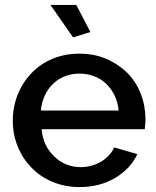

<svg xmlns="http://www.w3.org/2000/svg" viewBox="-20 -750 635 780"><path d="M347 -620 290 -730H185L277 -598ZM538 -124 444 -151Q427 -115 390 -93Q352 -71 307 -71Q277 -71 249.5 -82Q222 -93 201 -114Q155 -157 149 -225H568Q571 -252 571 -265Q571 -319 552.5 -367.5Q534 -416 499 -452Q462 -489 412.5 -510.5Q363 -532 304 -532Q243 -532 193 -511Q143 -490 107 -452Q71 -414 51.5 -364.5Q32 -315 32 -260Q32 -205 51.5 -156Q71 -107 107 -70Q143 -32 193.5 -11Q244 10 303 10Q385 10 447.5 -27Q510 -64 538 -124ZM196 -410Q217 -430 244.5 -440.5Q272 -451 303 -451Q334 -451 362 -440.5Q390 -430 411 -410Q432 -390 445.5 -362Q459 -334 462 -301H146Q149 -334 162 -362Q175 -390 196 -410Z"/></svg>

Font: RT Raleway SemiBold
Style: Regular
Weight: 400
Designer: Matt McInerney, Pablo Impallari, Rodrigo Fuenzalida — Edited by Milan Moffatt in April 2016
Foundry: Matt McInerney, Pablo Impallari, Rodrigo Fuenzalida — Edited by Milan Moffatt in April 2016
Version: Version 3.001